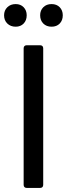

<svg xmlns="http://www.w3.org/2000/svg" viewBox="-24 -922 328 942"><path d="M92 -15V-685Q92 -692 96 -696Q100 -700 107 -700H173Q180 -700 184 -696Q188 -692 188 -685V-15Q188 -8 184 -4Q180 0 173 0H107Q100 0 96 -4Q92 -8 92 -15ZM-4 -847Q-4 -871 12 -886.5Q28 -902 53 -902Q77 -902 92 -886.5Q107 -871 107 -847Q107 -822 92 -806.5Q77 -791 53 -791Q28 -791 12 -806.5Q-4 -822 -4 -847ZM173 -847Q173 -871 188.5 -886.5Q204 -902 229 -902Q254 -902 269 -886.5Q284 -871 284 -847Q284 -822 269 -806.5Q254 -791 229 -791Q204 -791 188.5 -806.5Q173 -822 173 -847Z"/></svg>

Font: Barlow_Medium_SS
Style: Regular
Weight: 500
Designer: Jeremy Tribby
Foundry: Jeremy Tribby
Version: Version 1.101 August 23, 2024